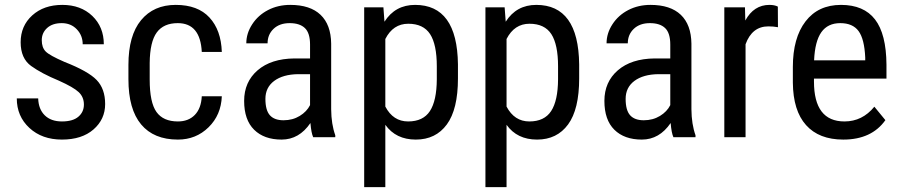

<svg xmlns="http://www.w3.org/2000/svg" viewBox="-20 -558 3665 781"><path d="M219.2 -230Q149.4 -258.8 106.7 -289.6Q64 -320.3 64 -386.2Q64 -452.6 111.1 -495.4Q158.2 -538.1 233.4 -538.1Q308.6 -538.1 355.5 -493.2Q402.3 -448.2 402.3 -377.9H316.4Q316.4 -413.6 292.5 -438.7Q268.6 -463.9 231 -463.9Q193.4 -463.9 171.6 -444.1Q149.9 -424.3 149.9 -394.5Q149.9 -364.7 165.8 -348.6Q181.6 -332.5 242.2 -306.2Q338.4 -268.6 373 -232.7Q407.7 -196.8 407.7 -134.8Q407.7 -72.8 360.4 -31.5Q313 9.8 231.9 9.8Q150.9 9.8 99.6 -37.6Q48.3 -85 48.3 -157.7H135.3Q136.7 -113.8 162.1 -88.9Q187.5 -64 231.9 -64Q276.4 -64 298.8 -83.3Q321.3 -102.5 321.3 -132.8Q321.3 -163.1 300.3 -183.1Q279.3 -203.1 219.2 -230Z M703.1 -463.9Q645.5 -463.9 617.7 -426Q589.8 -388.2 588.9 -301.8V-234.4Q588.9 -141.1 616.5 -102.5Q644 -64 703.6 -64Q746.6 -64 772.5 -90.6Q798.3 -117.2 800.8 -166.5H882.3Q879.4 -90.3 828.4 -40.3Q777.3 9.8 703.6 9.8Q605.5 9.8 554 -52Q502.4 -113.8 502.4 -235.8V-293.9Q502.4 -413.6 553.7 -475.8Q605 -538.1 694.8 -538.1Q784.7 -538.1 832 -486.8Q879.4 -435.5 882.3 -346.7H800.8Q794.9 -463.9 703.1 -463.9Z M1241.2 -130.4V-256.3H1192.4Q1130.9 -255.4 1095.2 -228.8Q1059.6 -202.1 1059.6 -155.8Q1059.6 -109.4 1077.9 -89.1Q1096.2 -68.8 1133.3 -68.8Q1170.4 -68.8 1199.2 -86.4Q1228 -104 1241.2 -130.4ZM1177.7 -320.3H1241.2V-376.5Q1241.2 -423.8 1220.2 -443.8Q1199.2 -463.9 1158.2 -463.9Q1117.2 -463.9 1092.8 -440.7Q1068.4 -417.5 1068.4 -381.8H981.9Q981.9 -422.4 1005.9 -459.2Q1029.8 -496.1 1070.3 -517.1Q1110.8 -538.1 1160.6 -538.1Q1241.7 -538.1 1283.9 -497.8Q1326.2 -457.5 1327.1 -380.4V-113.8Q1327.6 -52.7 1343.8 -7.8V0H1253.9Q1246.1 -17.1 1242.7 -57.6Q1196.8 9.8 1125.5 9.8Q1054.2 9.8 1013.7 -30.3Q973.1 -70.3 973.1 -147.5Q973.1 -224.6 1027.8 -272Q1082.5 -319.3 1177.7 -320.3Z M1756.8 -288.1Q1756.8 -377 1729.5 -419.2Q1702.1 -461.4 1640.6 -461.4Q1579.1 -461.4 1547.4 -399.4V-124.5Q1579.1 -64 1640.1 -64Q1701.2 -64 1728.8 -106.2Q1756.3 -148.4 1756.8 -235.4ZM1668.5 -538.1Q1839.8 -538.1 1842.8 -296.4V-238.8Q1842.8 -113.3 1797.6 -51.8Q1752.4 9.8 1671.4 9.8Q1590.3 9.8 1547.4 -50.3V203.1H1461.4V-528.3H1539.6L1543.9 -469.7Q1587.4 -538.1 1668.5 -538.1Z M2250 -288.1Q2250 -377 2222.7 -419.2Q2195.3 -461.4 2133.8 -461.4Q2072.3 -461.4 2040.5 -399.4V-124.5Q2072.3 -64 2133.3 -64Q2194.3 -64 2221.9 -106.2Q2249.5 -148.4 2250 -235.4ZM2161.6 -538.1Q2333 -538.1 2335.9 -296.4V-238.8Q2335.9 -113.3 2290.8 -51.8Q2245.6 9.8 2164.6 9.8Q2083.5 9.8 2040.5 -50.3V203.1H1954.6V-528.3H2032.7L2037.1 -469.7Q2080.6 -538.1 2161.6 -538.1Z M2706.5 -130.4V-256.3H2657.7Q2596.2 -255.4 2560.5 -228.8Q2524.9 -202.1 2524.9 -155.8Q2524.9 -109.4 2543.2 -89.1Q2561.5 -68.8 2598.6 -68.8Q2635.7 -68.8 2664.6 -86.4Q2693.4 -104 2706.5 -130.4ZM2643.1 -320.3H2706.5V-376.5Q2706.5 -423.8 2685.5 -443.8Q2664.6 -463.9 2623.5 -463.9Q2582.5 -463.9 2558.1 -440.7Q2533.7 -417.5 2533.7 -381.8H2447.3Q2447.3 -422.4 2471.2 -459.2Q2495.1 -496.1 2535.6 -517.1Q2576.2 -538.1 2626 -538.1Q2707 -538.1 2749.3 -497.8Q2791.5 -457.5 2792.5 -380.4V-113.8Q2793 -52.7 2809.1 -7.8V0H2719.2Q2711.4 -17.1 2708 -57.6Q2662.1 9.8 2590.8 9.8Q2519.5 9.8 2479 -30.3Q2438.5 -70.3 2438.5 -147.5Q2438.5 -224.6 2493.2 -272Q2547.9 -319.3 2643.1 -320.3Z M3105.5 -450.7Q3039.1 -450.7 3012.7 -377.9V0H2926.3V-528.3H3010.3L3011.7 -474.6Q3046.4 -538.1 3109.9 -538.1Q3130.4 -538.1 3144 -531.2L3144.5 -447.3Q3126.5 -450.7 3105.5 -450.7Z M3291.5 -312.5H3499.5V-324.2Q3496.1 -399.4 3472.4 -431.6Q3448.7 -463.9 3397.9 -463.9Q3347.2 -463.9 3321 -427Q3294.9 -390.1 3291.5 -312.5ZM3415 -64Q3487.8 -64 3536.6 -124L3581.5 -69.3Q3525.4 9.8 3410.2 9.8Q3311.5 9.8 3258.8 -49.1Q3206.1 -107.9 3205.1 -221.7V-285.6Q3205.1 -403.8 3256.6 -470.9Q3308.1 -538.1 3400.9 -538.1Q3493.7 -538.1 3539.3 -479Q3585 -419.9 3585.9 -294.9V-238.3H3291V-226.1Q3291 -64 3415 -64Z"/></svg>

Font: RobotoCondensed-Regular
Style: Regular
Weight: 400
Designer: Google
Version: Version 2.001201; 2014